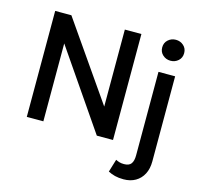

<svg xmlns="http://www.w3.org/2000/svg" viewBox="-130 -862 1274 1225"><g transform="rotate(15 507.5 -249.0)"><path d="M91.2 0V-700H198.2L551.3 -191.5V-700H660.7V0H553.7L200.6 -514.5V0ZM789.9 225Q757.2 225 732.8 218.8Q708.4 212.5 687.2 201.4L712.9 116.9Q725.3 123.1 737.8 126.8Q750.3 130.5 768.1 130.5Q801.1 130.5 814.8 111.9Q828.4 93.3 828.4 57V-495H938.4V67.4Q938.4 115.6 920.1 150.9Q901.8 186.2 868.4 205.6Q835 225 789.9 225ZM883.4 -583.2Q853.8 -583.2 832.4 -602.4Q810.9 -621.6 810.9 -652.4Q810.9 -683.1 832.4 -702.3Q853.8 -721.5 883.4 -721.5Q913.1 -721.5 934.5 -702.3Q955.9 -683.1 955.9 -652.4Q955.9 -621.6 934.5 -602.4Q913.1 -583.2 883.4 -583.2Z"/></g></svg>

Font: Geologica Thin
Style: Regular
Weight: 100
Version: Version 1.010;gftools[0.9.28]